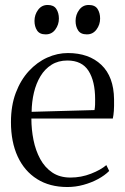

<svg xmlns="http://www.w3.org/2000/svg" viewBox="-20 -740 500 771"><path d="M250.5 11Q179.5 11 128.8 -21Q78 -53 51 -111.5Q24 -170 24 -249.5Q24 -316 43.5 -367.5Q63 -419 96 -454.8Q129 -490.5 169.8 -508.8Q210.5 -527 252.5 -527Q337 -527 387 -479.5Q437 -432 438 -341Q438.5 -312 437.2 -294.8Q436 -277.5 433 -264H106Q106 -220 114.5 -177.8Q123 -135.5 141.5 -101.5Q160 -67.5 190 -47.2Q220 -27 263 -27Q306 -27 345.5 -42.5Q385 -58 407 -77L418.5 -53.5Q400.5 -35.5 373.8 -21Q347 -6.5 315.2 2.2Q283.5 11 250.5 11ZM107 -291 359.5 -298Q361.5 -309 361.8 -320Q362 -331 362 -341Q362 -414 335.5 -455.5Q309 -497 250.5 -497Q214 -497 187 -480Q160 -463 142.5 -434Q125 -405 116.2 -368Q107.5 -331 107 -291ZM163 -602Q139 -602 128.8 -617.8Q118.5 -633.5 118.5 -656Q118.5 -681 133 -700.5Q147.5 -720 171 -720H172Q196 -720 206.2 -704Q216.5 -688 216.5 -665.5Q216.5 -641 202.2 -621.5Q188 -602 164 -602ZM328.5 -602Q304 -602 293.8 -617.8Q283.5 -633.5 283.5 -656Q283.5 -681 298 -700.5Q312.5 -720 336 -720H337Q361.5 -720 371.8 -704Q382 -688 382 -665.5Q382 -641 367.5 -621.5Q353 -602 329.5 -602Z"/></svg>

Font: Merriweather 120pt Light
Style: Regular
Weight: 300
Version: Version 2.100